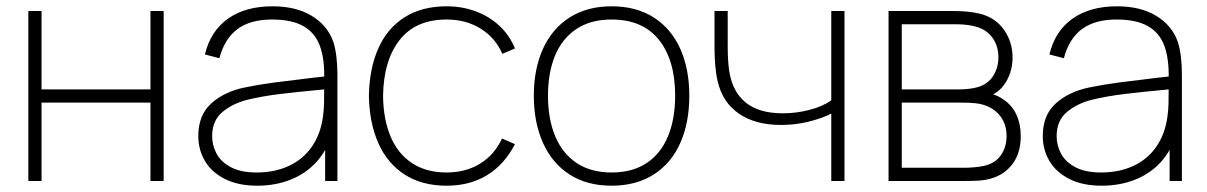

<svg xmlns="http://www.w3.org/2000/svg" viewBox="-20 -575 3835 610"><path d="M70 0V-540H112V-291H458V-540H500V0H458V-249H112V0Z M797 15Q736.5 15 694.2 -6.5Q652 -28 631 -63.8Q610 -99.5 610 -143Q610 -209 651 -246.2Q692 -283.5 757 -297Q803 -306.5 851.2 -312.8Q899.5 -319 978.5 -328.5Q992.5 -330 1004.2 -331.2Q1016 -332.5 1025 -334L1010 -324Q1011.5 -389 995.8 -430.5Q980 -472 943 -492.5Q906 -513 844 -513Q776 -513 734.8 -482.8Q693.5 -452.5 677 -390L631 -402Q649 -476.5 704.5 -515.8Q760 -555 846 -555Q920 -555 970.2 -524.8Q1020.5 -494.5 1039 -442Q1045.5 -422.5 1048.8 -394.5Q1052 -366.5 1052 -338V0H1013V-148L1033 -147Q1018.5 -96.5 984.8 -59.8Q951 -23 902.8 -4Q854.5 15 797 15ZM795 -27Q853 -27 898 -48Q943 -69 970.8 -109Q998.5 -149 1006 -204Q1009 -225 1009.5 -247Q1010 -269 1010 -301.5V-310L1032 -293L1005 -290.5Q929 -283.5 871 -276.5Q813 -269.5 766 -258Q719.5 -246.5 686.8 -219.2Q654 -192 654 -142Q654 -113.5 667.8 -87.2Q681.5 -61 713.2 -44Q745 -27 795 -27Z M1399 15Q1320.5 15 1265.5 -20.5Q1210.5 -56 1182 -120.2Q1153.5 -184.5 1152 -270Q1153.5 -357.5 1182 -421.5Q1210.5 -485.5 1265.5 -520.2Q1320.5 -555 1399 -555Q1448.5 -555 1492 -538.8Q1535.5 -522.5 1567.5 -492.2Q1599.5 -462 1616 -421L1576 -404Q1553.5 -455.5 1506.8 -484.2Q1460 -513 1399 -513Q1300.5 -513 1249.5 -447.8Q1198.5 -382.5 1197 -270Q1198 -195.5 1221 -141Q1244 -86.5 1289 -56.8Q1334 -27 1399 -27Q1459 -27 1504.8 -54.8Q1550.5 -82.5 1575 -135L1616 -117Q1582.5 -52 1527.5 -18.5Q1472.5 15 1399 15Z M1923 15Q1844.5 15 1789 -21Q1733.5 -57 1704.8 -121.8Q1676 -186.5 1676 -271Q1676 -356 1705.2 -420.2Q1734.5 -484.5 1790.2 -519.8Q1846 -555 1923 -555Q2002 -555 2057.5 -519.2Q2113 -483.5 2141.5 -419.5Q2170 -355.5 2170 -271Q2170 -185 2141.2 -120.5Q2112.5 -56 2056.8 -20.5Q2001 15 1923 15ZM1923 -27Q1989.5 -27 2034.8 -57.2Q2080 -87.5 2102.5 -142.5Q2125 -197.5 2125 -271Q2125 -384 2073.5 -448.5Q2022 -513 1923 -513Q1856 -513 1810.8 -482.5Q1765.5 -452 1743.2 -397.8Q1721 -343.5 1721 -271Q1721 -197 1744 -142Q1767 -87 1812.2 -57Q1857.5 -27 1923 -27Z M2621 -214Q2591.5 -199 2549.2 -188.5Q2507 -178 2461 -178Q2380 -178 2327.8 -213.8Q2275.5 -249.5 2260 -317Q2250 -359 2250 -429V-540H2292V-429Q2292 -379.5 2297 -348Q2307.5 -282.5 2349.8 -248.8Q2392 -215 2467 -215Q2510 -215 2551.5 -225.8Q2593 -236.5 2621 -256V-540H2663V0H2621Z M2803 0V-540H3010Q3059 -540 3095 -531Q3143 -518.5 3170 -480Q3197 -441.5 3197 -392Q3197 -366.5 3189.5 -343.8Q3182 -321 3168 -303Q3155.5 -286 3135 -275Q3148.5 -272 3168 -259Q3196 -240 3209.5 -210.2Q3223 -180.5 3223 -143Q3223 -89 3197.2 -54.5Q3171.5 -20 3129 -8Q3110.5 -2.5 3090.5 -1.2Q3070.5 0 3045 0ZM3045 -42Q3057 -42 3075 -43.5Q3093 -45 3106 -48Q3142 -56 3160 -82Q3178 -108 3178 -143Q3178 -186 3151.2 -214Q3124.5 -242 3079 -247Q3063 -249 3029 -249H2845V-42ZM3030 -291Q3043.5 -291 3060 -293Q3076.5 -295 3089 -299Q3120 -309 3136 -334.8Q3152 -360.5 3152 -393Q3152 -427 3135.2 -452.2Q3118.5 -477.5 3088 -488Q3059 -498 3015 -498H2845V-291Z M3480 15Q3419.5 15 3377.2 -6.5Q3335 -28 3314 -63.8Q3293 -99.5 3293 -143Q3293 -209 3334 -246.2Q3375 -283.5 3440 -297Q3486 -306.5 3534.2 -312.8Q3582.5 -319 3661.5 -328.5Q3675.5 -330 3687.2 -331.2Q3699 -332.5 3708 -334L3693 -324Q3694.5 -389 3678.8 -430.5Q3663 -472 3626 -492.5Q3589 -513 3527 -513Q3459 -513 3417.8 -482.8Q3376.5 -452.5 3360 -390L3314 -402Q3332 -476.5 3387.5 -515.8Q3443 -555 3529 -555Q3603 -555 3653.2 -524.8Q3703.5 -494.5 3722 -442Q3728.5 -422.5 3731.8 -394.5Q3735 -366.5 3735 -338V0H3696V-148L3716 -147Q3701.5 -96.5 3667.8 -59.8Q3634 -23 3585.8 -4Q3537.5 15 3480 15ZM3478 -27Q3536 -27 3581 -48Q3626 -69 3653.8 -109Q3681.5 -149 3689 -204Q3692 -225 3692.5 -247Q3693 -269 3693 -301.5V-310L3715 -293L3688 -290.5Q3612 -283.5 3554 -276.5Q3496 -269.5 3449 -258Q3402.5 -246.5 3369.8 -219.2Q3337 -192 3337 -142Q3337 -113.5 3350.8 -87.2Q3364.5 -61 3396.2 -44Q3428 -27 3478 -27Z"/></svg>

Font: Hauora
Style: Regular
Weight: 400
Designer: Wayne Shih
Foundry: WCYS
Version: Version 1.001